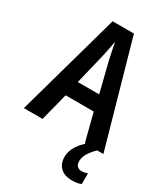

<svg xmlns="http://www.w3.org/2000/svg" viewBox="-227 -816 1003 1148"><g transform="rotate(30 274.5 -242.0)"><path d="M421 0 372 -191H178L129 0H0L200 -715H347L549 0ZM299 -496Q293 -524 285.5 -558Q278 -592 274 -617Q270 -591 263 -557.5Q256 -524 250 -497L201 -296H349ZM445 109Q445 154 488 154Q501 154 510.5 151.5Q520 149 527 146V220Q516 225 501 228Q486 231 466 231Q412 231 384 204Q356 177 356 129Q356 91 380 53Q404 15 446 -15L506 0Q473 33 459 58Q445 83 445 109Z"/></g></svg>

Font: Noto Sans Ethiopic Condensed SemiBold
Style: Regular
Weight: 600
Width: 3
Designer: Monotype Design Team
Foundry: Monotype Imaging Inc.
Version: Version 2.102; ttfautohint (v1.8.4.7-5d5b)